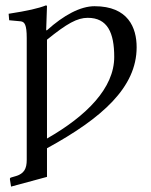

<svg xmlns="http://www.w3.org/2000/svg" viewBox="-20 -462 560 711"><path d="M79 -321V130C79 163 69 181 39 190L22 195C17 196 16 199 17 204L21 229L154 193V87C359 -25 486 -139 486 -287C486 -359 455 -439 330 -439C278 -439 216 -406 154 -350H151L154 -439C154 -441 152 -442 150 -442C122 -431 83 -422 12 -411L14 -387L57 -383C71 -381 79 -371 79 -321ZM305 -396C378 -396 403 -341 403 -251C403 -136 301 -33 154 51V-315C228 -375 266 -396 305 -396Z"/></svg>

Font: Libertinus Sans
Style: Regular
Weight: 400
Designer: Philipp H. Poll, Khaled Hosny
Foundry: Caleb Maclennan
Version: Version 7.050;RELEASE